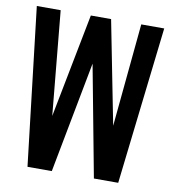

<svg xmlns="http://www.w3.org/2000/svg" viewBox="-79 -770 759 840"><g transform="rotate(10 300.0 -350.0)"><path d="M99 0 17 -700H123L167 -238L257 -700H347L437 -242L481 -700H583L502 0H394L301 -494L207 0Z"/></g></svg>

Font: Red Hat Mono Medium
Style: Regular
Weight: 500
Monospace: yes
Designer: Pentagram, MCKL
Foundry: Pentagram, MCKL
Version: Version 1.023; ttfautohint (v1.8.3)